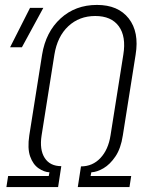

<svg xmlns="http://www.w3.org/2000/svg" viewBox="-20 -760 640 780"><path d="M6 0 13 -45H178L181 -60Q159 -61 136.5 -76.5Q114 -92 102.5 -124.5Q91 -157 99 -210L151 -538Q166 -630 226 -685Q286 -740 374 -740Q460 -740 503 -685Q546 -630 531 -538L479 -210Q471 -157 449 -124.5Q427 -92 400.5 -76.5Q374 -61 351 -60L348 -45H513L506 0H296L309 -84Q356 -84 388 -118Q420 -152 429 -210L481 -538Q493 -612 462.5 -653.5Q432 -695 367 -695Q302 -695 257.5 -653.5Q213 -612 201 -538L149 -210Q140 -152 161.5 -118.5Q183 -85 229 -85L216 0ZM21 -568 102 -728H156L69 -568Z"/></svg>

Font: NKDuy Mono Thin
Style: Italic
Weight: 100
Italic angle: -9°
Monospace: yes
Designer: NKDuy
Foundry: NKDuy
Version: Version 2.251; ttfautohint (v1.8.4.7-5d5b)